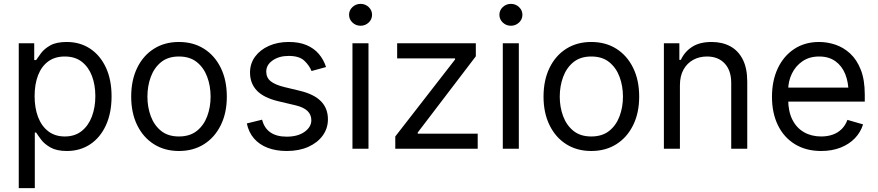

<svg xmlns="http://www.w3.org/2000/svg" viewBox="-20 -770 4546 994"><path d="M77.1 204.1V-545.9H157.2V-459H167Q176.3 -473.1 192.9 -495.4Q209.5 -517.6 240.7 -535.2Q272 -552.7 325.2 -552.7Q394 -552.7 446.3 -518.3Q498.5 -483.9 528.1 -420.7Q557.6 -357.4 557.6 -271.5Q557.6 -185.1 528.3 -121.3Q499 -57.6 446.8 -22.9Q394.5 11.7 326.2 11.7Q273.9 11.7 242.2 -6.1Q210.4 -23.9 193.4 -46.6Q176.3 -69.3 167 -84H160.2V204.1ZM315.4 -63.5Q367.7 -63.5 402.8 -91.6Q438 -119.6 455.8 -167Q473.6 -214.4 473.6 -272.5Q473.6 -330.1 456.1 -376.5Q438.5 -422.9 403.6 -450.2Q368.7 -477.5 315.4 -477.5Q264.2 -477.5 229.5 -451.9Q194.8 -426.3 177 -380.1Q159.2 -334 159.2 -272.5Q159.2 -210.9 177.2 -163.8Q195.3 -116.7 230.2 -90.1Q265.1 -63.5 315.4 -63.5Z M906.2 11.7Q832.5 11.7 776.9 -23.4Q721.2 -58.6 690.2 -122.1Q659.2 -185.5 659.2 -269.5Q659.2 -355 690.2 -418.7Q721.2 -482.4 776.9 -517.6Q832.5 -552.7 906.2 -552.7Q980.5 -552.7 1036.1 -517.6Q1091.8 -482.4 1123 -418.7Q1154.3 -355 1154.3 -269.5Q1154.3 -185.5 1123 -122.1Q1091.8 -58.6 1036.1 -23.4Q980.5 11.7 906.2 11.7ZM906.2 -63.5Q962.9 -63.5 999 -92.3Q1035.2 -121.1 1052.7 -168.2Q1070.3 -215.3 1070.3 -269.5Q1070.3 -324.7 1052.7 -372.1Q1035.2 -419.4 999 -448.5Q962.9 -477.5 906.2 -477.5Q850.1 -477.5 814.2 -448.5Q778.3 -419.4 760.7 -372.1Q743.2 -324.7 743.2 -269.5Q743.2 -215.3 760.7 -168.2Q778.3 -121.1 814.2 -92.3Q850.1 -63.5 906.2 -63.5Z M1668 -422.9 1592.8 -402.3Q1582 -430.2 1555.9 -455.3Q1529.8 -480.5 1474.6 -480.5Q1424.8 -480.5 1391.6 -457.3Q1358.4 -434.1 1358.4 -399.4Q1358.4 -368.2 1381.1 -349.6Q1403.8 -331.1 1452.1 -319.3L1533.2 -299.8Q1606 -282.2 1641.8 -245.6Q1677.7 -209 1677.7 -152.3Q1677.7 -105.5 1650.9 -68.4Q1624 -31.2 1576.2 -9.8Q1528.3 11.7 1464.8 11.7Q1409.2 11.7 1366.2 -4.6Q1323.2 -21 1295.4 -52.7Q1267.6 -84.5 1257.8 -130.9L1336.9 -150.4Q1348.1 -106.4 1380.1 -84.5Q1412.1 -62.5 1463.9 -62.5Q1522 -62.5 1556.9 -87.6Q1591.8 -112.8 1591.8 -147.5Q1591.8 -176.3 1571.8 -195.6Q1551.8 -214.8 1510.7 -224.6L1419.9 -246.1Q1344.7 -264.2 1309.6 -301.3Q1274.4 -338.4 1274.4 -394.5Q1274.4 -440.9 1300.5 -476.6Q1326.7 -512.2 1372.1 -532.5Q1417.5 -552.7 1474.6 -552.7Q1528.8 -552.7 1567.1 -536.4Q1605.5 -520 1630.4 -491Q1655.3 -461.9 1668 -422.9Z M1804.7 0V-545.9H1887.7V0ZM1846.7 -636.7Q1822.3 -636.7 1804.7 -653.3Q1787.1 -669.9 1787.1 -693.4Q1787.1 -716.8 1804.7 -733.4Q1822.3 -750 1846.7 -750Q1871.1 -750 1888.7 -733.4Q1906.2 -716.8 1906.2 -693.4Q1906.2 -669.9 1888.7 -653.3Q1871.1 -636.7 1846.7 -636.7Z M2026.4 0V-63.5L2335.9 -461.9V-467.8H2036.1V-545.9H2443.4V-478.5L2142.6 -84V-78.1H2453.1V0Z M2583 0V-545.9H2666V0ZM2625 -636.7Q2600.6 -636.7 2583 -653.3Q2565.4 -669.9 2565.4 -693.4Q2565.4 -716.8 2583 -733.4Q2600.6 -750 2625 -750Q2649.4 -750 2667 -733.4Q2684.6 -716.8 2684.6 -693.4Q2684.6 -669.9 2667 -653.3Q2649.4 -636.7 2625 -636.7Z M3041 11.7Q2967.3 11.7 2911.6 -23.4Q2856 -58.6 2825 -122.1Q2793.9 -185.5 2793.9 -269.5Q2793.9 -355 2825 -418.7Q2856 -482.4 2911.6 -517.6Q2967.3 -552.7 3041 -552.7Q3115.2 -552.7 3170.9 -517.6Q3226.6 -482.4 3257.8 -418.7Q3289.1 -355 3289.1 -269.5Q3289.1 -185.5 3257.8 -122.1Q3226.6 -58.6 3170.9 -23.4Q3115.2 11.7 3041 11.7ZM3041 -63.5Q3097.7 -63.5 3133.8 -92.3Q3169.9 -121.1 3187.5 -168.2Q3205.1 -215.3 3205.1 -269.5Q3205.1 -324.7 3187.5 -372.1Q3169.9 -419.4 3133.8 -448.5Q3097.7 -477.5 3041 -477.5Q2984.9 -477.5 2949 -448.5Q2913.1 -419.4 2895.5 -372.1Q2877.9 -324.7 2877.9 -269.5Q2877.9 -215.3 2895.5 -168.2Q2913.1 -121.1 2949 -92.3Q2984.9 -63.5 3041 -63.5Z M3500 -328.1V0H3417V-545.9H3497.1V-460H3504.9Q3523.9 -502 3563 -527.3Q3602.1 -552.7 3664.1 -552.7Q3719.2 -552.7 3760.7 -530.3Q3802.2 -507.8 3825.4 -462.2Q3848.6 -416.5 3848.6 -346.7V0H3765.6V-340.8Q3765.6 -404.8 3731.9 -441.2Q3698.2 -477.5 3640.1 -477.5Q3600.1 -477.5 3568.4 -460Q3536.6 -442.4 3518.3 -409.2Q3500 -376 3500 -328.1Z M4231.4 11.7Q4152.8 11.7 4095.5 -23.4Q4038.1 -58.6 4007.3 -121.8Q3976.6 -185.1 3976.6 -268.6Q3976.6 -352.5 4006.8 -416.5Q4037.1 -480.5 4092 -516.6Q4147 -552.7 4220.7 -552.7Q4263.2 -552.7 4305.2 -538.6Q4347.2 -524.4 4381.6 -492.7Q4416 -460.9 4436.5 -408.7Q4457 -356.4 4457 -280.3V-244.1H4036.1V-316.4H4411.6L4373 -289.1Q4373 -343.8 4356 -386.2Q4338.9 -428.7 4304.9 -453.1Q4271 -477.5 4220.7 -477.5Q4170.4 -477.5 4134.5 -452.9Q4098.6 -428.2 4079.6 -388.7Q4060.5 -349.1 4060.5 -303.7V-255.9Q4060.5 -193.8 4082 -150.9Q4103.5 -107.9 4142.1 -85.7Q4180.7 -63.5 4231.4 -63.5Q4264.2 -63.5 4291 -73Q4317.9 -82.5 4337.4 -101.8Q4356.9 -121.1 4367.2 -149.4L4448.2 -126Q4435.5 -85 4405.5 -54Q4375.5 -22.9 4331.1 -5.6Q4286.6 11.7 4231.4 11.7Z"/></svg>

Font: Inter V
Style: Weight 400 Optical size 14.0
Weight: 400
Designer: Rasmus Andersson
Foundry: rsms
Version: Version 4.000;git-4fc901f